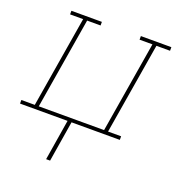

<svg xmlns="http://www.w3.org/2000/svg" viewBox="-151 -629 883 953"><g transform="rotate(20 291.0 -152.5)"><path d="M198 215 233 0H-18V-19H53L133 -501H64V-520H225V-501H154L74 -19H419L499 -501H431V-520H592V-501H520L440 -19H509V0H254L219 215Z"/></g></svg>

Font: Iosevka Etoile Thin Oblique
Style: Regular
Weight: 100
Italic angle: -9°
Designer: Belleve Invis
Foundry: Belleve Invis
Version: Version 15.5.2; ttfautohint (v1.8.4)